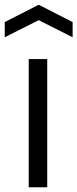

<svg xmlns="http://www.w3.org/2000/svg" viewBox="-52 -789 326 809"><path d="M-32 -696 111 -769 254 -696V-632L111 -704L-32 -632ZM69 -540H147V0H69Z"/></svg>

Font: Encode Sans Condensed
Style: Regular
Weight: 400
Designer: Pablo Impallari, Andres Torresi
Foundry: Pablo Impallari, Andres Torresi
Version: Version 1.000; ttfautohint (v1.00) -l 8 -r 50 -G 200 -x 14 -